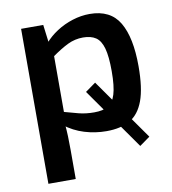

<svg xmlns="http://www.w3.org/2000/svg" viewBox="-79 -572 751 837"><g transform="rotate(-10 296.0 -154.0)"><path d="M299 -171 345 -204 537 69 491 102ZM373 -503Q465 -503 504.5 -436Q544 -369 544 -242Q544 -145 523.5 -89.5Q503 -34 462 -10.5Q421 13 358 13Q308 13 260.5 -1.5Q213 -16 173 -47L181 -104Q220 -93 251 -85Q282 -77 319 -77Q358 -77 380.5 -90Q403 -103 414 -138.5Q425 -174 425 -241Q425 -306 415 -342Q405 -378 383.5 -392.5Q362 -407 327 -407Q291 -407 259 -391.5Q227 -376 185 -346L171 -410Q194 -437 226.5 -458Q259 -479 297 -491Q335 -503 373 -503ZM166 -491 178 -396 189 -382V-65L184 -53Q187 -24 188 5.5Q189 35 189 66V195H68V-491Z"/></g></svg>

Font: Exo 2 SemiBold
Style: Regular
Weight: 600
Designer: Natanael Gama
Foundry: Natanael Gama
Version: Version 2.010